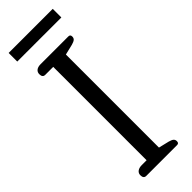

<svg xmlns="http://www.w3.org/2000/svg" viewBox="-277 -850 868 868"><g transform="rotate(-45 157.0 -416.5)"><path d="M15 -833H297V-778H15ZM45 -21Q45 -34 55 -41.5Q65 -49 82 -49H113V-646H62Q45 -646 45 -667Q45 -680 54.5 -687.5Q64 -695 81 -695H259Q271 -695 271 -682Q271 -672 264.5 -666.5Q258 -661 243 -657L193 -645V-50L243 -38Q258 -34 264.5 -28.5Q271 -23 271 -13Q271 0 259 0H62Q45 0 45 -21Z"/></g></svg>

Font: Maitree
Style: Regular
Weight: 400
Designer: CadsonDemak Team
Foundry: CadsonDemak
Version: Version 1.000